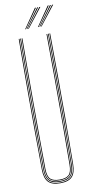

<svg xmlns="http://www.w3.org/2000/svg" viewBox="-104 -990 485 1035"><g transform="rotate(-10 138.5 -472.5)"><path d="M138.5 5Q93.2 5 73.2 -16Q53.2 -37 52.8 -85Q51.8 -192.5 51.4 -284.6Q51 -376.8 51 -461Q51 -545.2 51.4 -628.2Q51.8 -711.2 52.5 -800H56.5Q55.8 -719.5 55.4 -625.5Q55 -531.5 55 -434.9Q55 -338.2 55.4 -248.5Q55.8 -158.8 56.5 -86.8Q57 -39.2 76 -19.1Q95 1 138.5 1Q182 1 201.1 -19.1Q220.2 -39.2 220.5 -86.8Q221.2 -158.2 221.6 -244.6Q222 -331 222 -425.2Q222 -519.5 221.6 -615Q221.2 -710.5 220.5 -800H224.5Q225.5 -684.5 225.9 -571.8Q226.2 -459 226 -339.8Q225.8 -220.5 224.2 -85Q223.8 -37 203.9 -16Q184 5 138.5 5ZM138.5 -3Q96.8 -3 78.9 -21.9Q61 -40.8 60.5 -86.5Q59.8 -158.2 59.4 -244.6Q59 -331 59 -425.2Q59 -519.5 59.4 -615Q59.8 -710.5 60.5 -800H64.5Q63.8 -719.5 63.4 -625.5Q63 -531.5 63 -434.9Q63 -338.2 63.4 -248.4Q63.8 -158.5 64.5 -86Q65 -41 82.5 -24Q100 -7 138.5 -7Q177.2 -7 194.8 -24Q212.2 -41 212.5 -86Q213.2 -157.8 213.6 -244.4Q214 -331 214 -425.2Q214 -519.5 213.6 -615Q213.2 -710.5 212.5 -800H216.5Q217.2 -719.5 217.6 -625.5Q218 -531.5 218 -435Q218 -338.5 217.6 -248.8Q217.2 -159 216.5 -86.5Q216.2 -40.8 198.2 -21.9Q180.2 -3 138.5 -3ZM138.5 -11Q102.5 -11 85.8 -26.4Q69 -41.8 68.5 -85.5Q67.8 -181.5 67.2 -301.8Q66.8 -422 67.1 -550.6Q67.5 -679.2 68.5 -800H72.5Q71.8 -719.5 71.4 -625.6Q71 -531.8 71 -435.2Q71 -338.8 71.4 -248.6Q71.8 -158.5 72.5 -85.2Q73 -43.5 88.8 -29.2Q104.5 -15 138.5 -15Q172.8 -15 188.5 -29.2Q204.2 -43.5 204.5 -85.2Q205.5 -181.2 205.9 -301.5Q206.2 -421.8 206 -550.4Q205.8 -679 204.5 -800H208.5Q209.2 -719.5 209.6 -625.5Q210 -531.5 210 -434.9Q210 -338.2 209.6 -248.2Q209.2 -158.2 208.5 -85.5Q208.2 -41.8 191.4 -26.4Q174.5 -11 138.5 -11ZM95.5 -845 167.5 -950H173.5L99.5 -845ZM103.5 -845 179.5 -950H185.5L107.5 -845ZM111.5 -845 191.5 -950H197.5L115.5 -845ZM165.5 -845 237.5 -950H243.5L169.5 -845ZM173.5 -845 249.5 -950H255.5L177.5 -845ZM181.5 -845 261.5 -950H267.5L185.5 -845Z"/></g></svg>

Font: Big Shoulders Inline Display Thin
Style: Regular
Weight: 100
Designer: Patric King
Foundry: XO Type Co
Version: Version 1.000